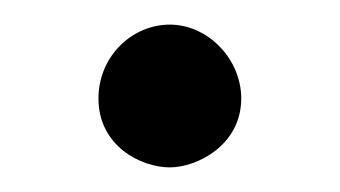

<svg xmlns="http://www.w3.org/2000/svg" viewBox="-20 -125 276 156"><path d="M176 -45C176 -77 149 -105 118 -105C87 -105 60 -79 60 -45C60 -6 95 11 118 11C140 11 176 -7 176 -45Z"/></svg>

Font: Philokalia
Style: Regular
Weight: 400
Version: Version 001.010